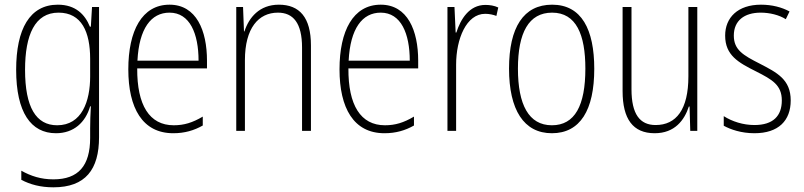

<svg xmlns="http://www.w3.org/2000/svg" viewBox="-20 -559 3435 820"><path d="M227 -539C107 -539 49 -435 49 -261C49 -79 112 10 219 10C295 10 345 -36 365 -105H368C366 -67 365 -41 365 -10V30C365 149 315 207 208 207C155 207 112 193 71 170V209C109 229 153 241 208 241C345 241 403 165 403 27V-529H373L368 -445H364C343 -497 303 -539 227 -539ZM230 -505C329 -505 365 -422 365 -308V-232C365 -127 330 -24 224 -24C134 -24 87 -101 87 -261C87 -410 129 -505 230 -505Z M704 -539C586 -539 528 -427 528 -263C528 -98 588 10 720 10C769 10 809 -2 846 -23V-61C802 -35 766 -24 722 -24C618 -24 565 -110 566 -267H864V-300C864 -428 819 -539 704 -539ZM704 -505C791 -505 828 -415 828 -300H567C574 -437 625 -505 704 -505Z M1171 -539C1088 -539 1043 -484 1024 -425H1022L1018 -529H989V0H1026V-302C1026 -439 1084 -505 1167 -505C1232 -505 1270 -461 1270 -356V0H1308V-365C1308 -485 1259 -539 1171 -539Z M1606 -539C1488 -539 1430 -427 1430 -263C1430 -98 1490 10 1622 10C1671 10 1711 -2 1748 -23V-61C1704 -35 1668 -24 1624 -24C1520 -24 1467 -110 1468 -267H1766V-300C1766 -428 1721 -539 1606 -539ZM1606 -505C1693 -505 1730 -415 1730 -300H1469C1476 -437 1527 -505 1606 -505Z M2053 -538C1984 -538 1947 -477 1929 -420H1926L1921 -529H1891V0H1928V-283C1928 -393 1972 -500 2052 -500C2070 -500 2087 -496 2100 -491L2108 -527C2091 -535 2072 -538 2053 -538Z M2518 -265C2518 -433 2464 -539 2338 -539C2216 -539 2154 -442 2154 -266C2154 -90 2217 10 2337 10C2458 10 2518 -89 2518 -265ZM2192 -266C2192 -419 2238 -505 2338 -505C2441 -505 2480 -411 2480 -266C2480 -108 2435 -24 2337 -24C2238 -24 2192 -112 2192 -266Z M2958 -529H2920V-233C2920 -91 2868 -25 2780 -25C2713 -25 2677 -71 2677 -178V-529H2639V-170C2639 -51 2683 10 2776 10C2862 10 2903 -46 2922 -104H2925L2928 0H2958Z M3357 -130C3357 -220 3298 -249 3225 -287C3154 -323 3114 -346 3114 -407C3114 -471 3159 -505 3229 -505C3267 -505 3308 -495 3336 -477L3352 -510C3319 -528 3277 -539 3230 -539C3131 -539 3077 -484 3077 -407C3077 -323 3133 -292 3209 -254C3278 -219 3319 -196 3319 -130C3319 -64 3282 -25 3202 -25C3154 -25 3107 -40 3071 -63V-22C3100 -6 3146 10 3202 10C3305 10 3357 -44 3357 -130Z"/></svg>

Font: Noto Sans Devanagari Condensed ExtraLight
Style: Regular
Weight: 200
Width: 3
Designer: Jelle Bosma - Monotype Design Team
Foundry: Monotype Imaging Inc.
Version: Version 2.004